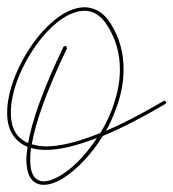

<svg xmlns="http://www.w3.org/2000/svg" viewBox="-20 -512 485 537"><path d="M251 -126C224.1 -84.5 191.9 -50.3 161.6 -29.3C139.2 -13.7 118.7 -4.9 102.1 -4.9H98.6C90.3 -5.9 83.5 -9.3 78.1 -14.6C72.8 -20 68.8 -28.8 66.4 -40.5C65.4 -47.4 64.5 -54.7 64.5 -63.5C64.5 -73.7 64.9 -85 66.9 -98.1C79.6 -94.2 92.8 -92.8 109.4 -92.8C146 -92.8 192.4 -103.5 251 -126ZM214.8 -481.9H216.3C240.2 -481.9 261.7 -469.7 280.3 -440.4C304.7 -401.9 315.4 -359.9 315.4 -317.9C315.4 -279.8 306.6 -241.7 293 -205.6C284.2 -182.6 273.4 -160.6 260.7 -140.1C195.8 -113.8 146 -102.5 108.4 -102.5C93.8 -102.5 80.6 -105.5 69.3 -108.4H68.8C79.1 -168 108.9 -254.9 167 -376C168 -377 167 -377 167 -377.9C167 -379.9 166.5 -381.3 164.6 -382.3C163.6 -383.3 162.6 -383.3 161.6 -383.3C159.7 -383.3 158.2 -382.3 157.2 -380.4C99.1 -259.8 69.3 -172.4 58.6 -111.8C34.7 -122.1 21.5 -138.7 14.6 -161.6C11.7 -172.4 10.3 -185.1 10.3 -198.2C10.3 -216.3 13.2 -235.8 18.6 -256.3C37.1 -326.2 85 -403.8 136.7 -446.8C163.1 -468.8 190.4 -481 214.8 -481.9ZM214.4 -491.7C186 -490.7 157.2 -476.6 130.4 -454.1C76.2 -409.2 28.3 -331.5 8.8 -258.8C3.4 -237.8 0 -217.8 0 -198.2C0 -184.6 1 -170.9 4.9 -159.2C12.2 -133.3 29.8 -112.3 57.1 -101.1C55.2 -87.4 53.7 -75.7 53.7 -64.9C53.7 -54.7 55.2 -45.9 56.2 -38.6C58.6 -24.9 64 -14.2 71.3 -6.8C78.6 0.5 87.9 3.9 98.1 4.9H102.5C122.1 4.9 144.5 -4.4 167.5 -21C201.7 -45.4 238.3 -84 267.6 -131.8C317.4 -152.3 375 -181.6 442.4 -221.2C443.4 -222.2 444.8 -223.1 444.8 -225.1C444.8 -226.1 445.3 -226.6 444.3 -227.5C443.4 -228.5 441.9 -230 439.9 -230C439 -230 438.5 -230.5 437.5 -229.5C376 -193.4 322.3 -165.5 276.4 -146C286.6 -163.6 294.9 -182.6 302.2 -202.1C316.9 -238.8 325.7 -278.3 325.7 -317.9C325.7 -361.8 315.4 -405.3 289.6 -445.8C270 -478 243.2 -491.7 215.8 -491.7Z"/></svg>

Font: Oshawa
Style: Regular
Weight: 400
Designer: Sadat Fauzi
Foundry: Intuisi Creative
Version: Version 001.000